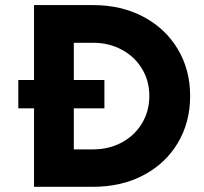

<svg xmlns="http://www.w3.org/2000/svg" viewBox="-20 -720 792 747"><path d="M51.2 -408.8H386.2V-298.4H51.2ZM112.4 -700.2H342.2Q452 -700.2 537.7 -654.9Q623.4 -609.6 671.6 -529.1Q719.8 -448.6 719.8 -346.6Q719.8 -244 671.6 -163.5Q623.4 -83 537.7 -38.1Q452 6.8 342.2 6.8H112.4ZM561 -346.6Q561 -405.4 532.5 -452.5Q504 -499.6 454 -526.6Q404 -553.6 342.2 -553.6H267.2V-138.8H342.2Q404 -138.8 454 -165.8Q504 -192.8 532.5 -240.3Q561 -287.8 561 -346.6Z"/></svg>

Font: 寒蝉端黑体 Light
Style: Regular
Weight: 300
Designer: ChillDuanSans {Warren2060}; 
Source Han Sans {Ryoko NISHIZUKA 西塚涼子 (kana, bopomofo & ideographs); Paul D. Hunt (Latin, G
Foundry: ChillType&Adobe
Version: Version 1.300;Glyphs 3.3 (3306)